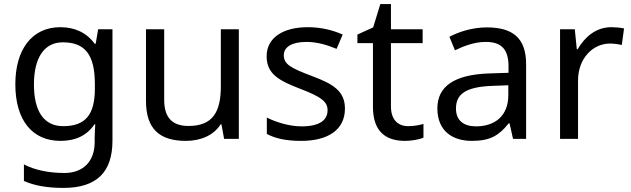

<svg xmlns="http://www.w3.org/2000/svg" viewBox="-20 -679 3087 939"><path d="M275 -546C137 -546 55 -438 55 -267C55 -92 137 10 276 10C349 10 405 -16 442 -71H446C445 -59 443 -21 443 -5V16C443 110 387 167 295 167C218 167 148 152 97 125V206C148 229 212 240 290 240C454 240 530 162 530 9V-536H460L448 -465H443C403 -520 345 -546 275 -546ZM287 -472C395 -472 444 -413 444 -267V-246C444 -117 397 -62 289 -62C195 -62 146 -134 146 -266C146 -398 197 -472 287 -472Z M1148 -536H1060V-257C1060 -132 1021 -63 902 -63C821 -63 783 -105 783 -191V-536H694V-185C694 -49 760 10 889 10C958 10 1024 -15 1059 -71H1063L1076 0H1148Z M1667 -148C1667 -234 1608 -269 1506 -307C1403 -346 1368 -364 1368 -409C1368 -449 1407 -474 1479 -474C1531 -474 1581 -459 1626 -440L1656 -510C1606 -532 1550 -546 1485 -546C1365 -546 1284 -495 1284 -404C1284 -316 1346 -284 1450 -244C1555 -204 1582 -180 1582 -140C1582 -92 1544 -61 1455 -61C1392 -61 1327 -83 1285 -104V-24C1326 -2 1378 10 1453 10C1584 10 1667 -44 1667 -148Z M1976 -62C1927 -62 1892 -93 1892 -158V-468H2047V-536H1892V-659H1840L1805 -545L1728 -510V-468H1804V-156C1804 -26 1877 10 1961 10C1993 10 2032 3 2051 -6V-73C2034 -67 2002 -62 1976 -62Z M2361 -545C2291 -545 2225 -524 2178 -499L2205 -433C2249 -454 2300 -474 2356 -474C2426 -474 2467 -444 2467 -355V-323L2376 -320C2201 -315 2119 -256 2119 -149C2119 -40 2191 10 2288 10C2378 10 2421 -17 2468 -76H2472L2489 0H2553V-365C2553 -490 2491 -545 2361 -545ZM2387 -259 2466 -262V-214C2466 -110 2398 -61 2308 -61C2250 -61 2210 -88 2210 -148C2210 -216 2253 -254 2387 -259Z M2969 -546C2894 -546 2839 -497 2805 -438H2801L2791 -536H2719V0H2807V-286C2807 -394 2880 -466 2963 -466C2981 -466 3004 -463 3021 -459L3032 -540C3014 -544 2989 -546 2969 -546Z"/></svg>

Font: Noto Sans Tifinagh Agraw Imazighen
Style: Regular
Weight: 400
Designer: JamraPatel
Foundry: JamraPatel LLC
Version: Version 2.006